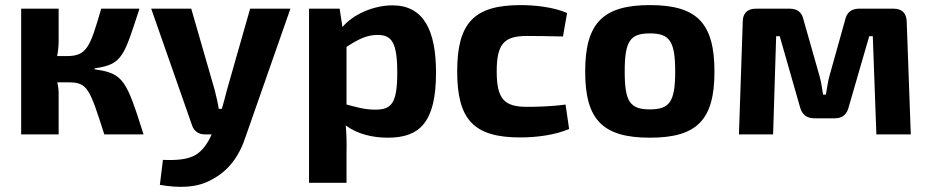

<svg xmlns="http://www.w3.org/2000/svg" viewBox="-20 -527 3646 753"><path d="M351 -259C461 -274 466 -307 527 -493H377C333 -342 321 -307 241 -307H204C208 -327 210 -347 210 -367V-493H63V0H210V-162C210 -175 208 -189 205 -204H250C323 -204 332 -179 389 0H543C476 -211 465 -240 351 -255Z M1119 -493H961L870 -174C865 -153 857 -125 850 -100H838C834 -125 828 -150 822 -174L730 -493H573L733 -36C740 -14 758 0 782 0H810C796 34 773 65 748 80C717 99 673 102 619 100L607 198C682 211 753 210 809 178C874 145 918 88 944 7Z M1312 -493H1192V190H1339V71C1340 35 1339 -1 1336 -35C1382 -1 1441 13 1501 13C1625 13 1690 -46 1690 -242C1690 -409 1641 -506 1519 -506C1444 -506 1364 -470 1323 -421ZM1339 -343C1385 -373 1418 -390 1461 -390C1516 -390 1538 -361 1538 -242C1538 -119 1514 -97 1451 -97C1409 -97 1378 -107 1339 -117Z M2198 -117C2142 -109 2078 -108 2047 -108C1958 -108 1928 -138 1928 -247C1928 -356 1958 -386 2047 -386C2084 -386 2134 -385 2188 -384L2204 -476C2150 -500 2074 -507 2022 -507C1840 -507 1773 -438 1773 -247C1773 -57 1839 12 2020 12C2087 12 2158 2 2212 -21Z M2529 -507C2344 -507 2275 -436 2275 -246C2275 -57 2344 13 2529 13C2714 13 2782 -57 2782 -246C2782 -436 2714 -507 2529 -507ZM2529 -396C2606 -396 2628 -366 2628 -246C2628 -128 2606 -98 2529 -98C2451 -98 2430 -128 2430 -246C2430 -366 2451 -396 2529 -396Z M3350 -493C3319 -493 3300 -478 3294 -447L3233 -229C3226 -205 3224 -181 3219 -156H3208C3204 -181 3201 -204 3194 -229L3132 -447C3126 -478 3108 -493 3077 -493H2945C2911 -493 2893 -475 2893 -442L2878 0H3012L3024 -385H3038L3117 -109C3124 -79 3143 -63 3174 -63H3254C3285 -63 3302 -79 3309 -109L3389 -385H3403L3417 0H3552L3536 -442C3535 -475 3518 -493 3484 -493Z"/></svg>

Font: SnT
Style: Bold
Weight: 700
Designer: Natanael Gama
Version: Version 1.001;PS 001.001;hotconv 1.0.70;makeotf.lib2.5.58329